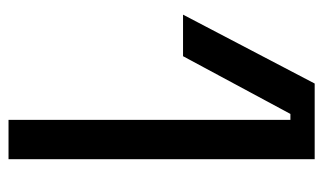

<svg xmlns="http://www.w3.org/2000/svg" viewBox="-170 -570 740 439"><g transform="rotate(90 199.5 -350.0)"><path d="M253.5 0H343.5V-700H170.5L13 -399H108L240 -644.5H253.5Z"/></g></svg>

Font: MCL Standard
Style: Regular
Weight: 400
Designer: Květoslav Bartoš
Foundry: Florian Karsten
Version: Version 1.001;Glyphs 3.2.3 (3260)